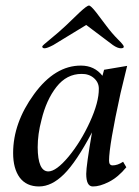

<svg xmlns="http://www.w3.org/2000/svg" viewBox="-20 -669 506 699"><path d="M276.9 -399.9Q222.7 -399.9 185.5 -352.5Q148.4 -305.2 130.9 -231.9Q117.2 -180.7 117.2 -132.8Q117.7 -45.4 155.8 -44.9Q184.6 -44.9 229.5 -98.6Q273.9 -152.3 307.1 -224.6Q340.3 -296.9 339.8 -346.2Q339.8 -369.1 321.8 -384.8Q303.7 -400.4 276.9 -399.9ZM390.1 -66.9Q408.2 -66.9 428.2 -80.1L439.9 -60.1Q410.2 -23.9 376.5 -6.8Q342.8 10.3 317.9 9.8Q293.9 9.8 293.9 -36.1Q293.9 -64.9 314.9 -187Q257.8 -79.1 212.9 -34.7Q168 9.8 122.1 9.8Q76.2 9.8 51.8 -22.5Q27.8 -55.2 27.8 -111.8Q27.8 -221.7 104 -326.2Q180.2 -430.7 274.9 -430.2Q323.7 -430.2 353 -393.1L358.9 -415L442.9 -429.2L418.9 -330.1Q377 -139.2 377 -84Q377 -66.9 390.1 -66.9ZM133.8 -500Q133.8 -502.9 164.1 -527.3Q194.3 -551.8 220.2 -576.2L270 -624Q296.9 -648.9 303.7 -648.9Q310.5 -648.9 330.1 -624L366.2 -576.2Q387.2 -547.9 409.2 -525.9Q430.7 -504.9 430.7 -499Q430.7 -493.2 419.9 -493.2Q408.2 -493.2 391.1 -504.9L293.9 -578.1L173.8 -504.9Q151.4 -493.2 142.6 -493.2Q133.8 -493.2 133.8 -500Z"/></svg>

Font: Unna-Italic
Style: Italic
Weight: 400
Italic angle: -8°
Designer: Jorge de Buen U.
Foundry: Omnibus-Type
Version: Version 2.006;PS 002.006;hotconv 1.0.70;makeotf.lib2.5.58329